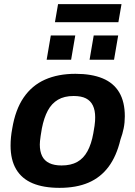

<svg xmlns="http://www.w3.org/2000/svg" viewBox="-20 -894 653 926"><path d="M267 12Q190 12 137.5 -10Q85 -32 58 -77.5Q31 -123 31 -192Q31 -212 33 -232.5Q35 -253 39 -274Q54 -365 94 -423.5Q134 -482 197 -510Q260 -538 344 -538Q422 -538 475 -516Q528 -494 555 -448.5Q582 -403 582 -333Q582 -303 576.5 -275.5Q571 -248 561 -221Q542 -141 503.5 -89.5Q465 -38 406.5 -13Q348 12 267 12ZM277 -96Q322 -96 352.5 -113Q383 -130 402 -165Q421 -200 430 -251Q434 -273 436 -287Q438 -301 438.5 -310.5Q439 -320 439 -329Q439 -362 428 -385Q417 -408 394.5 -419.5Q372 -431 335 -431Q290 -431 259.5 -413Q229 -395 210.5 -360.5Q192 -326 182 -275Q178 -253 176 -238.5Q174 -224 173 -214.5Q172 -205 172 -197Q172 -164 183 -141.5Q194 -119 217.5 -107.5Q241 -96 277 -96ZM205 -606 225 -723H343L323 -606ZM412 -606 432 -723H550L530 -606ZM245 -787 260 -874H566L551 -787Z"/></svg>

Font: Archivo SemiBold
Style: Bold Italic
Weight: 700
Italic angle: -10°
Version: Version 2.001